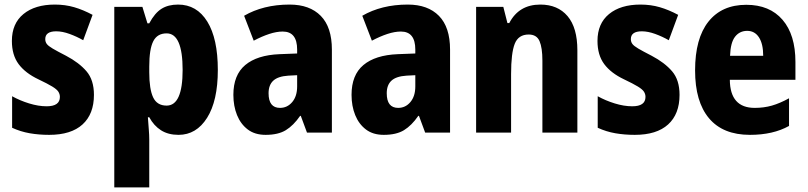

<svg xmlns="http://www.w3.org/2000/svg" viewBox="-20 -580 3534 840"><path d="M391 -165Q391 -81 341 -35.5Q291 10 195 10Q150 10 110 3Q70 -4 33 -21V-159Q67 -140 107.5 -127.5Q148 -115 184 -115Q242 -115 242 -156Q242 -168 235.5 -178.5Q229 -189 208.5 -201.5Q188 -214 148 -233Q91 -260 61.5 -299.5Q32 -339 32 -401Q32 -477 82.5 -518.5Q133 -560 220 -560Q265 -560 304.5 -548.5Q344 -537 385 -515L344 -404Q316 -420 284.5 -431.5Q253 -443 226 -443Q178 -443 178 -409Q178 -397 184.5 -388Q191 -379 210.5 -367.5Q230 -356 269 -336Q326 -306 358.5 -268Q391 -230 391 -165Z M759 -560Q841 -560 887 -485.5Q933 -411 933 -274Q933 -139 886 -64.5Q839 10 761 10Q716 10 684.5 -10Q653 -30 633 -67H627Q629 -38 631 -13.5Q633 11 633 30V240H480V-550H603L625 -478H633Q657 -523 686.5 -541.5Q716 -560 759 -560ZM709 -434Q668 -434 650.5 -399.5Q633 -365 633 -289V-264Q633 -190 650 -154Q667 -118 709 -118Q779 -118 779 -274Q779 -434 709 -434Z M1247 -560Q1335 -560 1383.5 -510.5Q1432 -461 1432 -363V0H1323L1296 -73H1293Q1264 -31 1230.5 -10.5Q1197 10 1142 10Q1095 10 1064 -13.5Q1033 -37 1017 -76.5Q1001 -116 1001 -165Q1001 -252 1053 -295.5Q1105 -339 1203 -343L1280 -346V-363Q1280 -442 1217 -442Q1190 -442 1158 -431.5Q1126 -421 1090 -402L1048 -511Q1089 -535 1139 -547.5Q1189 -560 1247 -560ZM1241 -249Q1196 -246 1175.5 -227Q1155 -208 1155 -172Q1155 -108 1205 -108Q1237 -108 1258.5 -133.5Q1280 -159 1280 -202V-251Z M1764 -560Q1852 -560 1900.5 -510.5Q1949 -461 1949 -363V0H1840L1813 -73H1810Q1781 -31 1747.5 -10.5Q1714 10 1659 10Q1612 10 1581 -13.5Q1550 -37 1534 -76.5Q1518 -116 1518 -165Q1518 -252 1570 -295.5Q1622 -339 1720 -343L1797 -346V-363Q1797 -442 1734 -442Q1707 -442 1675 -431.5Q1643 -421 1607 -402L1565 -511Q1606 -535 1656 -547.5Q1706 -560 1764 -560ZM1758 -249Q1713 -246 1692.5 -227Q1672 -208 1672 -172Q1672 -108 1722 -108Q1754 -108 1775.5 -133.5Q1797 -159 1797 -202V-251Z M2344 -560Q2420 -560 2463 -509.5Q2506 -459 2506 -360V0H2353V-315Q2353 -371 2340.5 -400Q2328 -429 2293 -429Q2248 -429 2232 -388.5Q2216 -348 2216 -256V0H2063V-550H2182L2200 -479H2208Q2250 -560 2344 -560Z M2953 -165Q2953 -81 2903 -35.5Q2853 10 2757 10Q2712 10 2672 3Q2632 -4 2595 -21V-159Q2629 -140 2669.5 -127.5Q2710 -115 2746 -115Q2804 -115 2804 -156Q2804 -168 2797.5 -178.5Q2791 -189 2770.5 -201.5Q2750 -214 2710 -233Q2653 -260 2623.5 -299.5Q2594 -339 2594 -401Q2594 -477 2644.5 -518.5Q2695 -560 2782 -560Q2827 -560 2866.5 -548.5Q2906 -537 2947 -515L2906 -404Q2878 -420 2846.5 -431.5Q2815 -443 2788 -443Q2740 -443 2740 -409Q2740 -397 2746.5 -388Q2753 -379 2772.5 -367.5Q2792 -356 2831 -336Q2888 -306 2920.5 -268Q2953 -230 2953 -165Z M3245 -559Q3347 -559 3403.5 -493.5Q3460 -428 3460 -309V-231H3173Q3174 -108 3282 -108Q3322 -108 3357 -118Q3392 -128 3432 -150V-29Q3362 10 3261 10Q3143 10 3082 -62.5Q3021 -135 3021 -272Q3021 -412 3079.5 -485.5Q3138 -559 3245 -559ZM3249 -445Q3216 -445 3196 -419.5Q3176 -394 3174 -336H3319Q3319 -388 3300.5 -416.5Q3282 -445 3249 -445Z"/></svg>

Font: Noto Sans Hebrew Condensed ExtraBold
Style: Regular
Weight: 800
Width: 3
Designer: Monotype Design Team
Foundry: Monotype Imaging Inc.
Version: Version 2.004; ttfautohint (v1.8.4.7-5d5b)